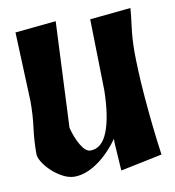

<svg xmlns="http://www.w3.org/2000/svg" viewBox="-72 -658 680 744"><g transform="rotate(-10 267.5 -286.0)"><path d="M33 -100Q33 -151 39.5 -200.5Q46 -250 46 -304L35 -577L196 -593L177 -177Q187 -137 205 -106.5Q223 -76 242 -76Q287 -76 310 -134Q333 -192 335 -296L329 -577L490 -593Q488 -564 482 -519Q476 -474 476 -421Q476 -393 478 -346.5Q480 -300 484.5 -245Q489 -190 495.5 -129.5Q502 -69 510 -13L346 21L339 -88V-105Q300 -50 253.5 -18.5Q207 13 164 13Q142 13 119 1Q96 -11 77 -28.5Q58 -46 45.5 -65.5Q33 -85 33 -100Z"/></g></svg>

Font: Trickster
Style: Regular
Weight: 400
Designer: Jean-Baptiste Morizot
Foundry: Jean-Baptiste Morizot
Version: Version 2.000;PS 2.0;hotconv 1.0.88;makeotf.lib2.5.647800